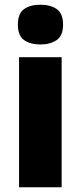

<svg xmlns="http://www.w3.org/2000/svg" viewBox="-20 -796 343 816"><path d="M152 -776Q194 -776 221 -757.5Q248 -739 248 -691Q248 -644 220.5 -625.5Q193 -607 152 -607Q109 -607 82.5 -625.5Q56 -644 56 -691Q56 -739 82.5 -757.5Q109 -776 152 -776ZM242 -553V0H61V-553Z"/></svg>

Font: Noto Sans Tamil SemiCondensed Black
Style: Regular
Weight: 900
Width: 4
Designer: Jelle Bosma - Monotype Design Team
Foundry: Monotype Imaging Inc.
Version: Version 2.004; ttfautohint (v1.8.4.7-5d5b)